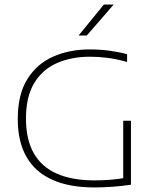

<svg xmlns="http://www.w3.org/2000/svg" viewBox="-20 -819 697 843"><path d="M395 4Q285 4 210 -29.5Q135 -63 96.5 -129.8Q58 -196.5 58 -297Q58 -404 99.8 -471.2Q141.5 -538.5 213 -570.2Q284.5 -602 374 -602Q418.5 -602 460 -596.5Q501.5 -591 538 -581V-547Q491 -560 452.2 -565Q413.5 -570 375 -570Q294.5 -570 231 -542.5Q167.5 -515 130.8 -455.2Q94 -395.5 94 -298Q94 -207 128 -146.8Q162 -86.5 229 -56.8Q296 -27 395 -27Q431 -27 468 -30Q505 -33 534 -39L521 -22V-289H555V-8Q514.5 -2 473.5 1Q432.5 4 395 4ZM325 -663 436 -799H479L361 -663Z"/></svg>

Font: Encode Sans SC Expanded Thin
Style: Regular
Weight: 250
Width: 7
Designer: Multiple Designers
Foundry: Impallari Type
Version: Version 3.002